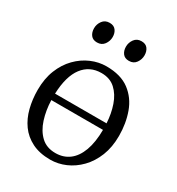

<svg xmlns="http://www.w3.org/2000/svg" viewBox="-182 -869 913 993"><g transform="rotate(30 274.0 -372.5)"><path d="M268 11Q204 11 158.8 -11.8Q113.5 -34.5 85.5 -73.5Q57.5 -112.5 44.8 -163Q32 -213.5 32 -269.5Q32 -337 53 -389.5Q74 -442 109.8 -478.5Q145.5 -515 189.8 -534Q234 -553 280 -553Q366 -553 417.8 -514Q469.5 -475 492.5 -411.2Q515.5 -347.5 515.5 -273Q515.5 -206 494.5 -153.2Q473.5 -100.5 437.8 -63.8Q402 -27 358 -8Q314 11 268 11ZM274 -32Q321.5 -32 355.8 -57.8Q390 -83.5 408.8 -134.2Q427.5 -185 428 -259H119.5Q121.5 -198.5 138 -146.8Q154.5 -95 187.8 -63.5Q221 -32 274 -32ZM119.5 -297.5H427Q424 -354 407.2 -402.5Q390.5 -451 358.2 -480.5Q326 -510 275 -510Q205 -510 164.2 -456.5Q123.5 -403 119.5 -297.5ZM174 -635Q149.5 -635 137.2 -651.2Q125 -667.5 125 -691.5Q125 -716 139.8 -736Q154.5 -756 181.5 -756H182.5Q207 -756 219.2 -739.8Q231.5 -723.5 231.5 -700Q231.5 -675.5 216.8 -655.2Q202 -635 175 -635ZM364.5 -635Q340 -635 327.8 -651.2Q315.5 -667.5 315.5 -691.5Q315.5 -716 330.2 -736Q345 -756 371.5 -756H372.5Q397.5 -756 409.5 -739.8Q421.5 -723.5 421.5 -700Q421.5 -675.5 407 -655.2Q392.5 -635 365.5 -635Z"/></g></svg>

Font: Merriweather 60pt Light
Style: Regular
Weight: 300
Version: Version 2.100